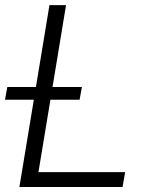

<svg xmlns="http://www.w3.org/2000/svg" viewBox="-42 -748 593 768"><path d="M35.6 0 155.8 -727.5H222.2L111.8 -59.6H458.5L448.2 0ZM-22 -349.1 -12.7 -399.9H285.6L276.4 -349.1Z"/></svg>

Font: Inter Tight Light
Style: Italic
Weight: 300
Italic angle: -9.39999°
Designer: Rasmus Andersson
Foundry: rsms
Version: Version 3.004